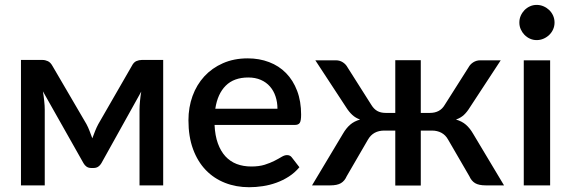

<svg xmlns="http://www.w3.org/2000/svg" viewBox="-20 -756 2334 783"><path d="M332.5 -250 194 -487C188.7 -496.7 182.4 -503.2 175.2 -506.5C168.1 -509.8 160.8 -511.5 153.5 -511.5H65.5V0H162.5V-308.5C162.5 -319.2 161.8 -331.4 160.2 -345.2C158.8 -359.1 157 -371.8 155 -383.5L320.5 -90.5C323.8 -84.5 328.1 -79.8 333.2 -76.2C338.4 -72.8 344.3 -71 351 -71H362.5C369.2 -71 375.2 -72.8 380.5 -76.2C385.8 -79.8 390.2 -84.5 393.5 -90.5L556 -382.5C554 -370.8 552.3 -358.2 551 -344.8C549.7 -331.2 549 -319.2 549 -308.5V0H645.5V-511.5H558C550.7 -511.5 543.3 -509.9 536 -506.8C528.7 -503.6 522.5 -497 517.5 -487L381 -250C376.3 -241.3 372 -232 368 -222C364 -212 360.2 -202 356.5 -192C352.8 -202 349.1 -212 345.2 -222C341.4 -232 337.2 -241.3 332.5 -250Z M990.5 -518C952.8 -518 919.1 -511.4 889.2 -498.2C859.4 -485.1 834.1 -467.2 813.2 -444.5C792.4 -421.8 776.4 -395.2 765.2 -364.5C754.1 -333.8 748.5 -300.8 748.5 -265.5C748.5 -221.2 754.7 -182 767.2 -148C779.7 -114 797.1 -85.5 819.2 -62.5C841.4 -39.5 867.6 -22.1 897.7 -10.3C927.9 1.6 960.7 7.5 996 7.5C1014 7.5 1032.5 6.1 1051.5 3.2C1070.5 0.4 1089 -4.3 1107 -10.8C1125 -17.3 1142 -25.7 1158 -36C1174 -46.3 1188.3 -59 1201 -74L1170.5 -113.5C1165.8 -120.2 1159.2 -123.5 1150.5 -123.5C1143.8 -123.5 1136.5 -121.1 1128.5 -116.3C1120.5 -111.4 1110.8 -106.1 1099.5 -100.3C1088.2 -94.4 1074.8 -89.1 1059.5 -84.2C1044.2 -79.4 1026 -77 1005 -77C983 -77 963.1 -80.4 945.2 -87.2C927.4 -94.1 912.1 -104.5 899.2 -118.5C886.4 -132.5 876.2 -150.1 868.5 -171.2C860.8 -192.4 856.3 -217.5 855 -246.5H1182.5C1192.2 -246.5 1198.8 -249.3 1202.5 -255C1206.2 -260.7 1208 -271.8 1208 -288.5C1208 -324.8 1202.6 -357.2 1191.7 -385.7C1180.9 -414.2 1165.8 -438.3 1146.5 -458C1127.2 -477.7 1104.2 -492.6 1077.5 -502.7C1050.8 -512.9 1021.8 -518 990.5 -518ZM992.5 -440C1011.8 -440 1028.9 -436.7 1043.7 -430.2C1058.6 -423.7 1071 -414.7 1081 -403.2C1091 -391.7 1098.6 -378.2 1103.7 -362.7C1108.9 -347.2 1111.5 -330.5 1111.5 -312.5H858C864 -352.8 878.2 -384.2 900.5 -406.5C922.8 -428.8 953.5 -440 992.5 -440Z M1494.5 -328 1397.5 -481C1392.8 -489.7 1386.3 -496.7 1378 -502C1369.7 -507.3 1360.5 -510 1350.5 -510H1266L1391.5 -318.5C1399.5 -305.8 1407.9 -295.4 1416.8 -287.3C1425.6 -279.1 1436.2 -272.8 1448.5 -268.5C1432.2 -263.8 1418.6 -256.8 1407.8 -247.3C1396.9 -237.8 1387.2 -225.5 1378.5 -210.5L1252.5 0H1326.5C1345.5 0 1360.1 -3 1370.2 -9C1380.4 -15 1388.3 -24.5 1394 -37.5L1480.5 -186.5C1487.8 -199.2 1497.1 -208.5 1508.2 -214.5C1519.4 -220.5 1532.3 -223.5 1547 -223.5H1592V0.5H1696V-223.5H1741.5C1755.8 -223.5 1768.7 -220.5 1780 -214.5C1791.3 -208.5 1800.5 -199.2 1807.5 -186.5L1894 -37.5C1899.7 -24.5 1907.6 -15 1917.7 -9C1927.9 -3 1942.5 0 1961.5 0H2035.5L1909.5 -210.5C1900.8 -225.5 1891.1 -237.8 1880.2 -247.3C1869.4 -256.8 1855.8 -263.8 1839.5 -268.5C1852.2 -272.8 1862.8 -279 1871.5 -287C1880.2 -295 1888.5 -305.5 1896.5 -318.5L2022 -510H1938C1928 -510 1918.7 -507.3 1910.2 -502C1901.7 -496.7 1895.2 -489.7 1890.5 -481L1793.5 -328C1780.8 -306.3 1760.7 -295.5 1733 -295.5H1696V-510.5H1592V-295.5H1553.5C1539.5 -295.5 1527.8 -298.2 1518.5 -303.5C1509.2 -308.8 1501.2 -317 1494.5 -328Z M2223.5 -510H2116V0H2223.5ZM2241.5 -664C2241.5 -674 2239.6 -683.3 2235.8 -692C2231.9 -700.7 2226.7 -708.2 2220 -714.8C2213.3 -721.2 2205.6 -726.4 2196.8 -730.2C2187.9 -734.1 2178.5 -736 2168.5 -736C2158.8 -736 2149.8 -734.1 2141.2 -730.2C2132.8 -726.4 2125.3 -721.2 2119 -714.8C2112.7 -708.2 2107.6 -700.7 2103.7 -692C2099.9 -683.3 2098 -674 2098 -664C2098 -654.3 2099.9 -645.2 2103.7 -636.5C2107.6 -627.8 2112.7 -620.3 2119 -613.8C2125.3 -607.3 2132.8 -602.1 2141.2 -598.3C2149.8 -594.4 2158.8 -592.5 2168.5 -592.5C2178.5 -592.5 2187.9 -594.4 2196.8 -598.3C2205.6 -602.1 2213.3 -607.3 2220 -613.8C2226.7 -620.3 2231.9 -627.8 2235.8 -636.5C2239.6 -645.2 2241.5 -654.3 2241.5 -664Z"/></svg>

Font: Lato Semibold
Style: Regular
Weight: 600
Designer: Lukasz Dziedzic
Foundry: tyPoland Lukasz Dziedzic
Version: Version 2.006; 2014-01-15